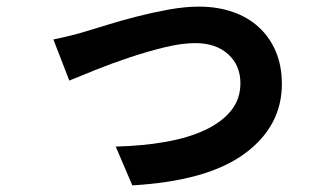

<svg xmlns="http://www.w3.org/2000/svg" viewBox="-20 -525 996 579"><path d="M141 -406Q161 -410 190 -417Q219 -424 241 -431Q265 -438 305 -450.5Q345 -463 392 -475Q439 -487 488 -496Q537 -505 580 -505Q636 -505 682 -489Q728 -473 761 -442.5Q794 -412 812 -369Q830 -326 830 -272Q830 -144 717.5 -61.5Q605 21 379 34L329 -83Q410 -85 478.5 -97Q547 -109 597.5 -132.5Q648 -156 676.5 -191Q705 -226 705 -274Q705 -328 668 -361.5Q631 -395 569 -395Q528 -395 475 -382Q422 -369 368.5 -351Q315 -333 267.5 -314Q220 -295 189 -282Z"/></svg>

Font: Kinto Sans
Style: Bold
Weight: 700
Designer: Authors: Ryoko NISHIZUKA  (kana & ideographs); Paul D. Hunt (Latin, Greek & Cyrillic); Wenlong ZHANG  (bopomofo); Sandol
Foundry: Adobe Systems Incorporated, ookami Inc.
Version: Version 0.001